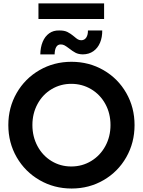

<svg xmlns="http://www.w3.org/2000/svg" viewBox="-20 -1086 829 1114"><path d="M28.3 -360.4Q28.3 -462.4 76.7 -546.4Q125 -630.4 209 -679Q293 -727.5 394.5 -727.5Q496.6 -727.5 580.6 -679Q664.6 -630.4 712.6 -546.4Q760.7 -462.4 760.7 -360.4Q760.7 -257.8 712.6 -173.6Q664.6 -89.4 580.8 -40.8Q497.1 7.8 395.5 7.8Q293.9 7.8 209.7 -40.8Q125.5 -89.4 76.9 -173.6Q28.3 -257.8 28.3 -360.4ZM621.1 -360.4Q621.1 -428.2 591.1 -482.9Q561 -537.6 508.8 -568.6Q456.5 -599.6 393.6 -599.6Q331.1 -599.6 279.3 -568.6Q227.5 -537.6 197.8 -482.7Q168 -427.7 168 -360.4Q168 -293.5 197.5 -238.3Q227.1 -183.1 278.8 -151.6Q330.6 -120.1 393.6 -120.1Q457 -120.1 509.3 -151.9Q561.5 -183.6 591.3 -238.5Q621.1 -293.5 621.1 -360.4ZM323.2 -909.2Q352.5 -909.7 371.3 -900.4Q390.1 -891.1 410.2 -874Q422.9 -862.8 431.6 -857.7Q440.4 -852.5 451.2 -852.5Q470.2 -852.5 480.5 -868.2Q490.7 -883.8 490.2 -909.2H573.2Q573.7 -869.6 560.5 -838.4Q547.4 -807.1 522 -789.1Q496.6 -771 460.9 -770.5Q435.1 -771 418 -780Q400.9 -789.1 379.9 -805.7Q364.3 -817.4 354.5 -822.8Q344.7 -828.1 333 -828.1Q315.4 -828.6 306.4 -813.5Q297.4 -798.3 296.9 -770.5H213.9Q214.4 -811 227.5 -843Q240.7 -875 265.4 -892.6Q290 -910.2 323.2 -909.2ZM203.1 -1066.4H584V-975.6H203.1Z"/></svg>

Font: Reddit Sans Fudge
Style: Bold
Weight: 700
Designer: Stephen Hutchings
Foundry: Reddit
Version: Version 1.013